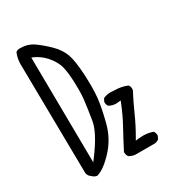

<svg xmlns="http://www.w3.org/2000/svg" viewBox="-177 -851 855 940"><g transform="rotate(-30 250.0 -381.0)"><path d="M212.9 -577.6Q230 -536.1 230 -429.2Q230 -400.4 227.1 -374Q221.2 -324.2 211.2 -263.4Q201.2 -202.6 127.9 -104.5L113.3 -85L106.9 -680.7L118.7 -675.8Q151.4 -661.1 176 -634Q200.7 -606.9 212.9 -577.6ZM289.1 -349.1Q292 -377.4 292 -410.9Q292 -444.3 290 -482.4Q285.6 -559.6 272 -597.7Q257.3 -636.2 225.1 -668Q191.9 -700.7 159.2 -724.1Q126.5 -747.6 85.9 -747.6H85.4Q82.5 -748 80.1 -748Q66.4 -748 57.6 -740.7Q44.9 -711.4 44.9 -675.8Q44.9 -667.5 45.4 -658.7L53.2 -61Q54.7 -48.3 62.5 -39.1L75.7 -27.8Q85 -20 97.2 -18.1Q137.2 -28.3 190.4 -85Q243.7 -141.6 263.7 -219.5Q283.7 -297.4 289.1 -349.1ZM452.1 -43Q452.1 -56.6 444.8 -66.4Q418.9 -76.2 388.2 -76.2Q376 -76.2 363.3 -74.7L346.7 -72.8L355 -86.9Q384.3 -137.7 407.5 -189.9Q430.7 -242.2 458 -294.4Q458.5 -298.8 458.5 -302.7Q458.5 -314.9 451.2 -324.2Q418 -338.4 377.9 -338.4H377.4Q366.7 -339.8 357.4 -339.8Q334.5 -339.8 315.9 -330.6L308.1 -314.9Q307.6 -313 307.6 -311.5Q307.6 -297.9 314.9 -288.6Q333 -277.8 355.5 -277.8Q360.8 -277.8 367.2 -278.8L380.9 -280.3L376 -267.6Q354 -212.4 325 -159.7Q295.9 -106.9 269 -54.2Q268.6 -52.2 268.6 -50.8Q268.6 -36.6 276.4 -25.9Q291.5 -16.1 312 -14.2H420.4Q432.6 -15.6 443.8 -22.9L451.7 -39.6Q452.1 -41.5 452.1 -43Z"/></g></svg>

Font: NaikaiFont
Style: Light
Weight: 300
Version: Version 1.89